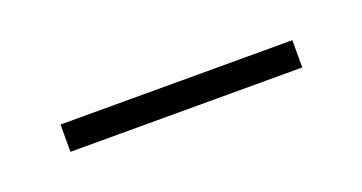

<svg xmlns="http://www.w3.org/2000/svg" viewBox="-22 -358 324 172"><g transform="rotate(-20 140.5 -272.0)"><path d="M30 -259H251V-285H30Z"/></g></svg>

Font: Noto Sans Myanmar UI Condensed Thin
Style: Regular
Weight: 100
Width: 3
Designer: Monotype Design Team
Foundry: Monotype Imaging Inc.
Version: Version 2.103